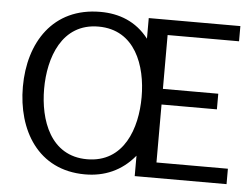

<svg xmlns="http://www.w3.org/2000/svg" viewBox="-52 -803 1153 881"><g transform="rotate(5 524.0 -362.5)"><path d="M598 -94V0H1021V-71H692V-338H947V-410H692V-658H1021V-728H599V-633C541 -708 462 -737 376 -737C157 -737 51 -567 51 -364C51 -166 152 12 370 12C458 12 537 -20 598 -94ZM373 -58C204 -58 149 -220 149 -363C149 -506 204 -669 373 -669C542 -669 598 -508 598 -364C598 -220 543 -58 373 -58Z"/></g></svg>

Font: Rosario
Style: Regular
Weight: 400
Designer: Hector Gatti
Foundry: Omnibus Type
Version: Version 1.100